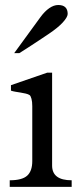

<svg xmlns="http://www.w3.org/2000/svg" viewBox="-20 -732 320 752"><path d="M245.1 -677.2Q244.6 -664.6 225.8 -644Q207 -623.5 171.4 -599.6Q158.7 -590.8 143.8 -581.1Q128.9 -571.3 113.8 -561.3Q98.6 -551.3 83.7 -541.7Q68.8 -532.2 55.7 -523.9H35.6L138.2 -664.6Q154.8 -687.5 172.9 -700Q190.9 -712.4 208 -712.4Q245.1 -712.4 245.1 -677.2ZM260.7 0H18.1V-25.9Q66.4 -25.9 86.4 -43.9Q106.4 -62 106.4 -101.1V-316.4Q106.4 -333.5 103.3 -345Q100.1 -356.4 96.2 -359.4Q90.3 -363.3 80.8 -365.5Q71.3 -367.7 60.8 -369.4Q50.3 -371.1 40 -372.8Q29.8 -374.5 22.9 -377V-398.4L164.6 -447.3H184.1V-83.5Q184.1 -25.9 260.7 -25.9Z"/></svg>

Font: HM XNiloofar
Style: Regular
Weight: 400
Designer: Hossein Movahhedian
Version: Version 2.8, 2015